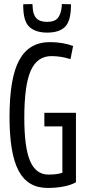

<svg xmlns="http://www.w3.org/2000/svg" viewBox="-20 -918 430 948"><path d="M27 -340Q27 -534 75.5 -622Q124 -710 226 -710Q290 -710 341 -691L328 -626Q281 -641 234 -641Q164 -641 132 -569.5Q100 -498 100 -337Q100 -188 129 -122Q158 -56 219 -56Q262 -56 288 -65V-294H199V-361H355V-18Q330 -4 293.5 3Q257 10 215 10Q117 10 72 -74.5Q27 -159 27 -340ZM213 -757Q159 -757 128 -782.5Q97 -808 95 -878Q94 -888 95 -897L140 -898Q140 -895 140.5 -892Q141 -889 141 -887Q142 -847 159 -828.5Q176 -810 213 -810Q249 -810 265 -828.5Q281 -847 285 -887Q285 -892 285 -898L330 -897Q331 -888 330 -878Q328 -811 299.5 -784Q271 -757 213 -757Z"/></svg>

Font: Georama Condensed
Style: Regular
Weight: 400
Width: 3
Designer: Jean-Baptiste Levee
Foundry: Production Type
Version: Version 1.000